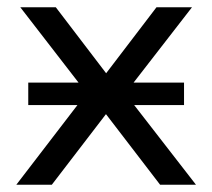

<svg xmlns="http://www.w3.org/2000/svg" viewBox="-20 -510 585 530"><path d="M25 0 236 -275 237 -230 36 -490H134L282 -296H264L412 -490H510L310 -232V-272L521 0H422L264 -206H281L123 0ZM58 -220V-282H488V-220Z"/></svg>

Font: Nunito Sans 10pt
Style: Regular
Weight: 400
Designer: Vernon Adams
Foundry: Vernon Adams
Version: Version 3.101;gftools[0.9.27]